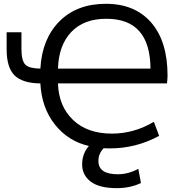

<svg xmlns="http://www.w3.org/2000/svg" viewBox="-20 -762 936 1001"><path d="M282.2 -404.3H764.6Q763.7 -534.2 706.5 -599.1Q649.4 -664.1 534.2 -664.1Q417 -664.1 351.6 -595.2Q286.1 -526.4 282.2 -404.3ZM520.5 10.7Q492.2 40 493.2 78.1Q493.2 146.5 594.7 146.5Q648.4 146.5 701.2 118.2L714.8 192.4Q655.3 219.7 587.9 218.8Q497.1 218.8 452.6 184.6Q408.2 150.4 408.2 95.7Q408.2 39.1 443.4 -1Q335.9 -25.4 266.6 -112.3Q197.3 -199.2 190.4 -327.1Q98.6 -328.1 56.6 -368.2Q14.6 -409.2 14.6 -504.9V-593.8H91.8V-505.9Q91.8 -444.3 113.3 -423.8Q132.8 -405.3 190.4 -404.3Q199.2 -559.6 290 -650.9Q380.9 -742.2 532.2 -742.2Q683.6 -742.2 768.6 -644Q853.5 -545.9 853.5 -368.2Q853.5 -352.5 850.6 -327.1H282.2Q286.1 -208 360.8 -136.7Q435.5 -65.4 563.5 -65.4Q678.7 -65.4 782.2 -127L809.6 -53.7Q687.5 12.7 548.8 11.7Q527.3 11.7 520.5 10.7Z"/></svg>

Font: irohakakuC Regular
Style: Regular
Weight: 400
Designer: [Source Han Sans]
Ryoko NISHIZUKA Ë•øÂ°öÊ∂ºÂ≠ê (kana & ideographs); Paul D. Hunt (Latin, Greek & Cyrillic); Wenlong ZHAN
Version: Version 1.001.20160904